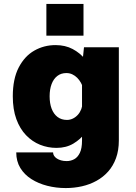

<svg xmlns="http://www.w3.org/2000/svg" viewBox="-20 -740 690 975"><path d="M313.5 215Q265 215 220 203.5Q175 192 139.5 169.5Q104 147 83.2 113Q62.5 79 62.5 34H249.5Q249.5 43 254.5 51Q259.5 59 268.8 65Q278 71 290.5 74.5Q303 78 318.5 78Q339 78 356.8 68.5Q374.5 59 385.5 36.2Q396.5 13.5 396.5 -26V-403.5L406.5 -500H583.5V-27Q583.5 23.5 569.2 62.8Q555 102 529.5 130.8Q504 159.5 470 178.2Q436 197 396.2 206Q356.5 215 313.5 215ZM267 11Q223 11 183.2 -5Q143.5 -21 112.2 -53.5Q81 -86 63 -135.2Q45 -184.5 45 -251Q45 -339.5 75 -397.2Q105 -455 154.2 -483Q203.5 -511 262 -511Q311.5 -511 349 -491Q386.5 -471 411.5 -440Q436.5 -409 449.2 -375.5Q462 -342 462 -315L403 -291Q398.5 -306 390.8 -320Q383 -334 372 -345Q361 -356 347.2 -362.5Q333.5 -369 317 -369Q290 -369 271 -354.2Q252 -339.5 242 -313Q232 -286.5 232 -251Q232 -215 242.2 -188Q252.5 -161 272.2 -146Q292 -131 320 -131Q336 -131 350.2 -138Q364.5 -145 375.5 -157.2Q386.5 -169.5 392.8 -186Q399 -202.5 399.5 -221L464.5 -198Q464.5 -171 452 -135.5Q439.5 -100 414.5 -66.5Q389.5 -33 352.8 -11Q316 11 267 11ZM215.5 -720H404V-559H215.5Z"/></svg>

Font: Trispace Thin ExtraBold
Style: Regular
Weight: 800
Version: Version 1.210